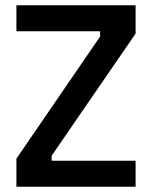

<svg xmlns="http://www.w3.org/2000/svg" viewBox="-20 -705 574 725"><path d="M42 -106 358 -567V-587H42V-685H492V-578L175 -117V-98H492V0H42Z"/></svg>

Font: Cairo SemiBold
Style: Regular
Weight: 600
Designer: Mohamed Gaber, Accademia di Belle Arti di Urbino and others
Foundry: Kief Type Foundry, Accademia di Belle Arti di Urbino and others
Version: Version 3.011